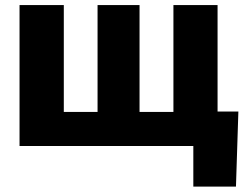

<svg xmlns="http://www.w3.org/2000/svg" viewBox="-20 -562 946 739"><path d="M55.2 -542.5H225.6V-131.3H355.5V-542.5H517.1V-131.3H647.5V-542.5H817.4V0H55.2ZM724.1 156.2V0H679.7V-132.8H897.5L888.2 156.2Z"/></svg>

Font: Inter 16pt ExtraBold
Style: Regular
Weight: 800
Version: Version 4.001;git-66647c0bb